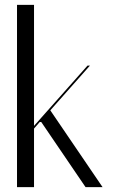

<svg xmlns="http://www.w3.org/2000/svg" viewBox="-20 -770 477 790"><path d="M120 -750H50V0H120V-241L147 -272L332 0H402L187 -316L350 -500H340L120 -252Z"/></svg>

Font: Italiana
Style: Regular
Weight: 400
Designer: Santiago Orozco
Foundry: Santiago Orozco
Version: Version 1.000;PS 001.001;hotconv 1.0.56